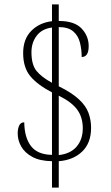

<svg xmlns="http://www.w3.org/2000/svg" viewBox="-20 -780 508 879"><path d="M218 -42Q162 -43 127.5 -62Q93 -81 77 -109.5Q61 -138 61 -170Q61 -189 67.5 -204.5Q74 -220 91 -220Q92 -150 122 -111Q152 -72 218 -71V-357Q151 -392 118.5 -431.5Q86 -471 86 -537Q86 -601 123 -638.5Q160 -676 218 -683V-760H249V-684Q321 -684 353.5 -649.5Q386 -615 386 -569Q386 -519 354 -519Q354 -553 346 -585Q338 -617 315 -636.5Q292 -656 249 -656V-385Q308 -356 340.5 -326Q373 -296 385 -263.5Q397 -231 397 -195Q397 -125 356 -86Q315 -47 249 -42V79H218ZM218 -654Q172 -648 148 -616.5Q124 -585 124 -541Q124 -484 147 -455.5Q170 -427 218 -401ZM249 -70Q303 -76 331 -109Q359 -142 359 -193Q359 -243 333.5 -278Q308 -313 249 -342Z"/></svg>

Font: Noto Serif Tamil Condensed ExtraLight
Style: Italic
Weight: 200
Width: 3
Italic angle: -12°
Designer: Indian Type Foundry, Tom Grace, and the Monotype Design Team
Foundry: Monotype Imaging Inc.
Version: Version 2.003; ttfautohint (v1.8.4.7-5d5b)